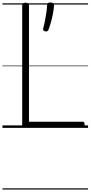

<svg xmlns="http://www.w3.org/2000/svg" viewBox="-20 -1037 734 1557"><path d="M187 0Q160 0 160 -23V-996Q160 -1006 166.5 -1010.5Q173 -1015 187 -1015Q202 -1015 208.5 -1010.5Q215 -1006 215 -996V-50H650Q658 -50 662 -44.5Q666 -39 666 -25Q666 -11 662 -5.5Q658 0 650 0ZM344 -783Q333 -787 330.5 -793.5Q328 -800 331 -810Q338 -834 344.5 -867Q351 -900 356 -934.5Q361 -969 362 -995Q362 -1004 367.5 -1010.5Q373 -1017 389 -1017Q404 -1017 411.5 -1010.5Q419 -1004 418 -995Q417 -967 410 -929.5Q403 -892 393 -856.5Q383 -821 373 -795Q369 -788 363.5 -784Q358 -780 344 -783ZM0 490H694V500H0ZM0 -20H694V0H0ZM0 -505H694V-500H0ZM0 -1010H694V-1000H0Z"/></svg>

Font: Playwrite PE Guides
Style: Regular
Weight: 400
Designer: Veronika Burian, José Scaglione
Foundry: TypeTogether
Version: Version 1.003